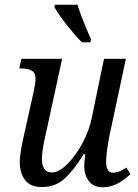

<svg xmlns="http://www.w3.org/2000/svg" viewBox="-20 -786 587 816"><path d="M338 -81Q338 -89 342 -131H336Q291 -59 252.5 -25Q214 9 158 9Q109 9 86.5 -21Q64 -51 64 -98Q64 -133 82 -212L121 -387Q131 -431 131 -452Q131 -476 115.5 -485.5Q100 -495 70 -495H62L71 -536H244L179 -237Q158 -148 158 -112Q158 -53 200 -53Q230 -53 265.5 -88Q301 -123 330 -177Q359 -231 370 -285L422 -536H515L445 -208Q440 -184 435.5 -152Q431 -120 431 -100Q431 -52 460 -52Q474 -52 487 -57Q500 -62 517 -74L534 -46Q476 10 417 10Q378 10 358 -16Q338 -42 338 -81ZM211 -756 214 -766H309Q331 -699 367 -619L364 -606H328Q296 -639 263 -681Q230 -723 211 -756Z"/></svg>

Font: Noto Serif Narrow
Style: Italic
Weight: 400
Width: 4
Italic angle: -12°
Designer: Monotype Design Team
Foundry: Monotype Imaging Inc.
Version: Version 1.001